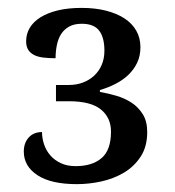

<svg xmlns="http://www.w3.org/2000/svg" viewBox="-20 -744 440 484"><path d="M173.8 -279.8Q108.4 -279.8 74.2 -302.5Q40 -325.2 40 -361.8Q40 -383.8 52.5 -397.5Q64.9 -411.1 85.9 -411.1Q85.9 -395.5 91.1 -380.1Q96.2 -364.7 106.7 -352.5Q117.2 -340.3 133.1 -332.8Q148.9 -325.2 170.9 -325.2Q212.4 -325.2 236.1 -345.5Q259.8 -365.7 259.8 -412.1Q259.8 -447.3 234.4 -468Q209 -488.8 153.8 -488.8H121.1V-529.8H153.8Q172.9 -529.8 189 -535.9Q205.1 -542 217.3 -553.2Q229.5 -564.5 236.3 -580.3Q243.2 -596.2 243.2 -616.2Q243.2 -649.4 230 -666.7Q216.8 -684.1 186 -684.1Q167 -684.1 154.3 -677Q141.6 -669.9 134 -658Q126.5 -646 123.3 -630.1Q120.1 -614.3 120.1 -597.2Q103 -597.2 89.1 -598.9Q75.2 -600.6 65.7 -605.5Q56.2 -610.4 51 -618.7Q45.9 -627 45.9 -640.1Q45.9 -658.2 54.9 -673.6Q64 -689 81.8 -700.2Q99.6 -711.4 125.7 -717.8Q151.9 -724.1 186 -724.1Q219.2 -724.1 246.6 -717.3Q273.9 -710.4 293.5 -697.8Q313 -685.1 323.5 -666.7Q334 -648.4 334 -625Q334 -603 325.7 -585.7Q317.4 -568.4 303.5 -555.2Q289.6 -542 271 -532.5Q252.4 -522.9 231.9 -517.1V-512.2Q252 -508.8 272.9 -502.7Q293.9 -496.6 311.3 -485.4Q328.6 -474.1 339.8 -456.3Q351.1 -438.5 351.1 -411.1Q351.1 -374.5 334.7 -349.4Q318.4 -324.2 292.5 -308.8Q266.6 -293.5 235.4 -286.6Q204.1 -279.8 173.8 -279.8Z"/></svg>

Font: Droid-TTFautohint Serif
Style: Regular
Weight: 400
Foundry: Ascender Corporation
Version: Version 1.00; ttfautohint (v1.00rc1.4-1a1c-dirty) -l 8 -r 50